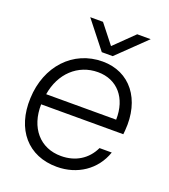

<svg xmlns="http://www.w3.org/2000/svg" viewBox="-138 -842 837 953"><g transform="rotate(20 280.5 -365.5)"><path d="M272 11.7C379.4 11.7 470.2 -48.3 504.4 -148.4H439.9C409.2 -83 349.1 -45.9 273.4 -45.9C161.6 -45.4 90.3 -129.9 93.3 -253.4H527.3L529.3 -273.9C543.5 -442.4 452.6 -557.6 308.6 -557.6C152.8 -557.6 39.1 -435.1 32.7 -263.7C25.4 -97.7 119.6 12.2 272 11.7ZM99.6 -309.1C117.7 -423.3 198.7 -500 304.7 -500C406.2 -500 472.2 -424.3 469.2 -309.1ZM174.3 -743.2 287.6 -599.6H345.2L493.7 -743.2H422.4L320.3 -643.6L241.7 -743.2Z"/></g></svg>

Font: Guggenheim Sans Display Light
Style: Italic
Weight: 300
Italic angle: -7°
Designer: Modified by Tom Baber under direction of Pentagram Design 2023
Foundry: rsms
Version: Version 1.001;Glyphs 3.1.2 (3151)